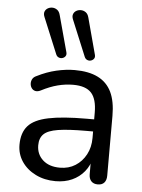

<svg xmlns="http://www.w3.org/2000/svg" viewBox="-54 -809 639 862"><g transform="rotate(5 265.0 -378.5)"><path d="M228.5 9Q178.5 9 138.8 -10.8Q99 -30.5 76.2 -64.2Q53.5 -98 53.5 -140Q53.5 -194 80.8 -225Q108 -256 171.8 -269.2Q235.5 -282.5 345 -282.5H390.5V-228H346.5Q266 -228 220.2 -220.8Q174.5 -213.5 156 -195.5Q137.5 -177.5 137.5 -145Q137.5 -104.5 165.8 -78.8Q194 -53 243 -53Q282.5 -53 312.5 -72Q342.5 -91 360 -123.8Q377.5 -156.5 377.5 -198.5V-313Q377.5 -374 352.5 -401.5Q327.5 -429 270.5 -429Q236 -429 201 -420Q166 -411 127.5 -391Q113.5 -384 103 -386.5Q92.5 -389 86.5 -397.5Q80.5 -406 79.8 -416.8Q79 -427.5 84.2 -437.8Q89.5 -448 102.5 -453.5Q146 -475.5 189.2 -485.5Q232.5 -495.5 271.5 -495.5Q335 -495.5 376.2 -475Q417.5 -454.5 437.8 -412.8Q458 -371 458 -305.5V-36Q458 -15.5 448 -4.2Q438 7 419 7Q400 7 389.5 -4.2Q379 -15.5 379 -36V-112.5H388.5Q380 -75 357.8 -47.8Q335.5 -20.5 302.8 -5.8Q270 9 228.5 9ZM311 -558.5 244 -720.5Q238 -734.5 241.8 -744.8Q245.5 -755 255 -760.5Q264.5 -766 276.2 -765.8Q288 -765.5 297.8 -758.5Q307.5 -751.5 311.5 -736L355.5 -572Q358.5 -561 353.5 -554Q348.5 -547 340 -544.5Q331.5 -542 323.2 -545.5Q315 -549 311 -558.5ZM182.5 -558.5 115.5 -720.5Q109.5 -734.5 113.2 -744.8Q117 -755 126.5 -760.5Q136 -766 147.5 -765.8Q159 -765.5 168.8 -758.5Q178.5 -751.5 182.5 -736L227 -572Q230 -561 225 -554Q220 -547 211.5 -544.5Q203 -542 194.8 -545.5Q186.5 -549 182.5 -558.5Z"/></g></svg>

Font: Nunito ExtraLight
Style: Regular
Weight: 200
Designer: Vernon Adams
Foundry: Vernon Adams
Version: Version 3.602;April 4, 2023;FontCreator 14.0.0.2856 64-bit